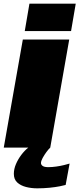

<svg xmlns="http://www.w3.org/2000/svg" viewBox="-24 -805 436 1047"><path d="M136.5 -785 111 -635.5H363.5L389 -785ZM-3.5 0H250L353.5 -589.5H100.5ZM179 222Q213.5 222 246 218.8Q278.5 215.5 302.2 210.8Q326 206 334 203.5L355.5 87Q345.5 90 325.8 95Q306 100 282.8 103.2Q259.5 106.5 239.5 106.5Q218 106.5 208.8 100Q199.5 93.5 199.5 84Q199.5 73 208.5 56.5Q217.5 40 229.2 24Q241 8 250 0H130Q110 16 92.2 39.5Q74.5 63 63 89.8Q51.5 116.5 51.5 143Q51.5 173 70 190Q88.5 207 117.5 214.5Q146.5 222 179 222Z"/></svg>

Font: Anybody Expanded Black
Style: Italic
Weight: 900
Width: 7
Italic angle: -10°
Version: Version 1.113;gftools[0.9.25]